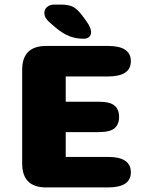

<svg xmlns="http://www.w3.org/2000/svg" viewBox="-20 -820 659 840"><path d="M552.5 -552.5Q552.5 -485.5 452.5 -485.5H267.5V-375H410.5Q461.5 -375 481.2 -358Q501 -341 501 -308.5Q501 -276 481.2 -259Q461.5 -242 410.5 -242H267.5V-133.5H452.5Q552.5 -133.5 552.5 -66.5Q552.5 0 452.5 0H182Q77 0 77 -105V-514.5Q77 -619 182 -619H452.5Q552.5 -619 552.5 -552.5ZM345 -650.5Q313 -650.5 284.2 -661.5Q255.5 -672.5 225 -698L197.5 -721.5Q174 -741.5 174 -763.5Q174 -779 186 -789.5Q198 -800 218 -800H245.5Q283.5 -800 303 -788.2Q322.5 -776.5 347 -742.5L359.5 -725Q378.5 -698.5 378.5 -678.5Q378.5 -666 369.8 -658.2Q361 -650.5 345 -650.5Z"/></svg>

Font: Sono Monospace ExtraBold
Style: Regular
Weight: 800
Version: Version 2.112